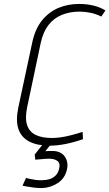

<svg xmlns="http://www.w3.org/2000/svg" viewBox="-20 -729 555 974"><path d="M246 -7H205L156 55L159 81Q172 80 184 79Q196 78 207.5 77Q219 76 228 76Q257 76 272 88Q287 100 280 127Q275 149 261.5 162Q248 175 230.5 180Q213 185 196 185Q179 186 163 184Q147 182 134 179Q121 176 112 174L94 213Q100 214 115 217Q130 220 150.5 222.5Q171 225 193 225Q235 224 272.5 200Q310 176 320 129Q328 91 307 63Q286 35 239 37Q233 37 226.5 37Q220 37 210 38ZM494 -645 515 -676Q487 -693 453 -701Q419 -709 380 -709Q326 -709 278 -689.5Q230 -670 194 -626.5Q158 -583 143 -511L73 -184Q59 -117 73.5 -74.5Q88 -32 128.5 -11Q169 10 232 10Q270 10 312.5 1.5Q355 -7 401 -23L399 -60Q368 -50 340.5 -43Q313 -36 288.5 -32.5Q264 -29 244 -29Q193 -29 161 -44.5Q129 -60 117.5 -94.5Q106 -129 118 -186L187 -513Q199 -567 225.5 -601.5Q252 -636 292.5 -653Q333 -670 384 -670Q412 -670 440 -664Q468 -658 494 -645Z"/></svg>

Font: Advent Pro Light
Style: Italic
Weight: 300
Italic angle: -12°
Version: Version 3.000